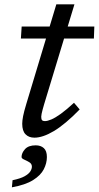

<svg xmlns="http://www.w3.org/2000/svg" viewBox="-20 -610 444 864"><path d="M74 -436.5 77.5 -490.5H404.5L402.5 -436.5ZM178.5 -140.5Q174.5 -127.5 171.8 -116.8Q169 -106 167.2 -97.8Q165.5 -89.5 165.5 -84.5Q165.5 -73 169.5 -69Q173.5 -65 182 -65Q193.5 -65 211.2 -72.5Q229 -80 254.2 -98.2Q279.5 -116.5 313 -147.5L338.5 -117.5Q306 -84 277 -59.8Q248 -35.5 222.5 -20.2Q197 -5 175.2 2.2Q153.5 9.5 135 9.5Q109.5 9.5 94.8 -5.8Q80 -21 80 -53Q80 -67 84 -87.5Q88 -108 98 -141L233.5 -590.5H315ZM77 96.5Q77 78.5 92.5 61.2Q108 44 140.5 44Q163.5 44 177.2 56.5Q191 69 191 96.5Q191 124.5 177 151.8Q163 179 128.8 200.5Q94.5 222 33.5 233L36.5 201Q72.5 193.5 91 183Q109.5 172.5 116.5 161.2Q123.5 150 123.5 140Q123.5 127 111.8 120Q100 113 88.5 108Q77 103 77 96.5Z"/></svg>

Font: Newsreader 9pt
Style: Italic
Weight: 400
Italic angle: -17°
Designer: Hugues Gentile
Foundry: Production Type
Version: Version 1.003